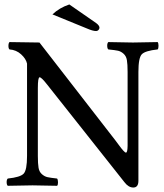

<svg xmlns="http://www.w3.org/2000/svg" viewBox="-20 -837 739 867"><path d="M293 -816.9 414.1 -732.9Q429.2 -721.7 429.2 -711.9Q429.2 -706.1 424.6 -701.4Q419.9 -696.8 414.1 -696.8Q398.9 -696.8 371.1 -709L216.8 -772Q248 -801.8 293 -816.9ZM556.2 -512.2Q556.2 -547.4 553 -565.7Q549.8 -584 537.8 -594.5Q525.9 -605 512.9 -607.9Q500 -610.8 469.2 -613.8Q464.4 -617.7 464.1 -629.9Q463.9 -642.1 469.2 -647Q569.3 -645 580.1 -645Q594.2 -645 691.9 -647Q695.8 -642.1 695.8 -630.1Q695.8 -618.2 691.9 -613.8Q635.7 -607.9 620.4 -592Q605 -576.2 605 -512.2V-21Q605 9.8 582 9.8Q560.1 9.8 542 -14.2L192.9 -455.1Q167 -488.3 158.9 -488Q150.9 -487.8 150.9 -439V-132.8Q150.9 -97.7 154.1 -79.3Q157.2 -61 169.2 -50.5Q181.2 -40 194.1 -37.1Q207 -34.2 237.8 -30.8Q241.7 -25.9 241.9 -13.9Q242.2 -2 237.8 2Q137.7 0 127 0Q112.8 0 15.1 2Q10.3 -2 10 -13.9Q9.8 -25.9 15.1 -30.8Q71.3 -36.6 86.7 -52.7Q102.1 -68.8 102.1 -132.8V-549.8Q97.2 -571.8 75.2 -591.8Q53.2 -611.8 22.9 -613.8Q18.1 -617.7 18.1 -629.9Q18.1 -642.1 22.9 -647L158.2 -645L501 -203.1Q507.8 -194.3 515.9 -183.1Q523.9 -171.9 528.1 -167Q532.2 -162.1 536.6 -157Q541 -151.9 543.9 -149.9Q546.9 -147.9 548.8 -147.9Q555.7 -147.9 556.2 -178.2Z"/></svg>

Font: Linux Libertine Capitals
Style: Small Caps
Weight: 400
Designer: Philipp H. Poll
Foundry: Philipp H. Poll
Version: Version 5.1.3